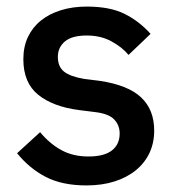

<svg xmlns="http://www.w3.org/2000/svg" viewBox="-20 -552 534 584"><path d="M243 12Q169 12 119 -14Q69 -40 32 -86L102 -150Q131 -115 166.5 -95.5Q202 -76 249 -76Q297 -76 320.5 -94.5Q344 -113 344 -146Q344 -171 327.5 -188.5Q311 -206 270 -211L222 -217Q142 -227 96.5 -263.5Q51 -300 51 -372Q51 -410 65 -439.5Q79 -469 104.5 -489.5Q130 -510 165.5 -521Q201 -532 244 -532Q314 -532 358.5 -510Q403 -488 438 -449L371 -385Q351 -409 318.5 -426.5Q286 -444 244 -444Q199 -444 177.5 -426Q156 -408 156 -379Q156 -349 175 -334Q194 -319 236 -312L284 -306Q370 -293 409.5 -255.5Q449 -218 449 -155Q449 -117 434.5 -86.5Q420 -56 393 -34Q366 -12 328 0Q290 12 243 12Z"/></svg>

Font: IBM Plex Sans Arabic Medium
Style: Regular
Weight: 500
Designer: Mike Abbink, Paul van der Laan, Pieter van Rosmalen, Wael Morcos, Khajak Apelian
Foundry: Bold Monday
Version: Version 1.1